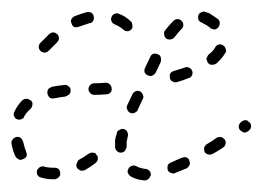

<svg xmlns="http://www.w3.org/2000/svg" viewBox="-22 -295 454 332"><path d="M235 14Q238 11 239 7Q239 5 238 3Q238 2 236 0Q235 -1 233 -2Q231 -3 229 -3Q220 -4 213 -8Q212 -8 210 -9Q208 -9 206 -8Q204 -8 202 -6Q201 -5 200 -3Q198 0 199 4Q201 8 204 10Q214 16 228 17Q232 17 235 14ZM54 -7Q52 -8 50 -7Q48 -7 47 -6Q45 -5 44 -3Q42 -2 42 0Q41 4 43 8Q45 11 49 12Q59 15 70 15Q71 15 72 15Q74 15 76 14Q78 13 79 12Q81 10 82 8Q82 6 82 4Q82 0 79 -3Q76 -5 72 -5Q71 -5 70 -5Q61 -5 54 -7ZM306 -10Q307 -14 305 -18Q305 -20 303 -21Q302 -22 300 -23Q298 -24 296 -23Q294 -23 292 -22Q282 -18 274 -14Q270 -13 268 -9Q267 -5 268 -1Q269 1 270 2Q272 4 274 4Q276 5 278 5Q280 5 281 4Q291 0 301 -4Q304 -6 306 -10ZM111 -13Q109 -9 111 -5Q112 -3 114 -2Q116 -1 117 0Q119 0 121 0Q123 0 125 -1Q134 -6 143 -13Q147 -16 147 -20Q148 -24 145 -27Q144 -29 143 -30Q141 -31 139 -31Q137 -31 135 -31Q133 -30 131 -29Q123 -23 115 -19Q112 -17 111 -13ZM16 -54Q15 -56 13 -57Q12 -58 10 -58Q8 -59 6 -58Q2 -57 0 -54Q-3 -51 -2 -46Q0 -34 5 -24Q7 -21 11 -19Q15 -18 18 -20Q22 -21 24 -25Q25 -29 23 -33Q20 -41 18 -50Q17 -52 16 -54ZM368 -46Q369 -50 367 -53Q366 -55 364 -56Q363 -57 361 -58Q359 -58 357 -58Q355 -58 353 -57Q345 -51 336 -46Q334 -45 333 -43Q332 -42 331 -40Q331 -38 331 -36Q331 -34 332 -32Q334 -29 338 -28Q342 -27 346 -29Q355 -34 364 -40Q367 -42 368 -46ZM177 -53Q177 -48 177 -42V-41Q177 -37 180 -34Q183 -31 187 -31Q189 -31 191 -32Q193 -33 194 -34Q195 -36 196 -38Q197 -40 197 -42Q197 -47 197 -51Q198 -53 198 -54Q198 -57 199 -59Q200 -63 198 -67Q196 -71 192 -72Q190 -72 188 -72Q186 -71 184 -70Q182 -69 181 -68Q180 -66 180 -64Q179 -61 178 -58Q178 -56 177 -53ZM412 -75Q413 -79 410 -83Q409 -84 407 -85Q406 -87 404 -87Q402 -87 400 -87Q398 -86 396 -85L395 -84Q392 -82 391 -78Q390 -74 393 -70Q394 -69 396 -68Q397 -67 399 -66Q401 -66 403 -66Q405 -67 407 -68L408 -69Q411 -71 412 -75ZM33 -110Q34 -112 34 -114Q34 -116 34 -118Q33 -119 32 -121Q30 -122 28 -123Q27 -124 25 -124Q23 -124 21 -124Q19 -123 17 -122Q8 -113 3 -102Q2 -101 2 -99Q1 -97 2 -95Q3 -93 4 -91Q5 -90 7 -89Q11 -87 15 -89Q19 -90 20 -94Q24 -101 31 -107Q32 -108 33 -110ZM198 -106Q199 -102 203 -100Q205 -99 207 -99Q209 -99 211 -100Q213 -101 214 -102Q216 -103 216 -105Q220 -114 225 -124Q227 -127 225 -131Q224 -135 220 -137Q216 -139 212 -137Q209 -136 207 -132Q202 -122 198 -113Q196 -109 198 -106ZM95 -130Q97 -131 98 -132Q99 -134 100 -136Q100 -138 100 -140Q100 -144 96 -146Q93 -149 89 -148Q78 -147 68 -145Q66 -144 64 -143Q62 -142 61 -140Q60 -138 60 -137Q60 -135 60 -133Q61 -129 64 -126Q68 -124 72 -125Q81 -127 91 -128Q93 -129 95 -130ZM162 -132Q166 -132 169 -135Q172 -138 171 -142Q171 -146 168 -149Q165 -152 161 -152Q151 -151 143 -151H141Q137 -151 134 -148Q131 -145 131 -141Q131 -137 134 -134Q137 -131 141 -131H143Q152 -131 162 -132ZM308 -162Q309 -163 310 -165Q311 -167 311 -169Q311 -171 310 -173Q309 -176 305 -178Q301 -180 297 -178Q288 -175 278 -172Q274 -171 272 -167Q271 -163 272 -159Q273 -155 277 -154Q280 -152 284 -153Q295 -156 304 -160Q306 -160 308 -162ZM228 -170Q230 -166 233 -165Q237 -163 241 -164Q245 -166 247 -169L256 -188Q257 -192 256 -196Q255 -200 251 -201Q247 -203 243 -202Q239 -200 238 -197L229 -178Q227 -174 228 -170ZM368 -211Q367 -215 363 -217Q360 -219 356 -218Q352 -217 350 -213Q347 -207 339 -201Q337 -199 337 -198Q336 -196 335 -194Q335 -192 336 -190Q336 -188 338 -186Q340 -183 344 -183Q349 -183 352 -185Q362 -194 368 -204Q370 -207 368 -211ZM80 -228Q80 -233 77 -236Q75 -237 74 -238Q72 -239 70 -239Q68 -239 66 -238Q64 -237 63 -236Q56 -229 48 -221Q45 -218 45 -214Q45 -210 48 -207Q50 -205 51 -205Q53 -204 55 -204Q57 -204 59 -205Q61 -206 62 -207Q70 -215 76 -221Q79 -224 80 -228ZM262 -235Q262 -231 266 -228Q267 -227 269 -227Q271 -226 273 -227Q275 -227 277 -228Q278 -229 280 -231Q286 -239 292 -245Q295 -248 295 -252Q295 -256 292 -259Q289 -262 285 -262Q281 -262 278 -259Q271 -252 263 -242Q261 -239 262 -235ZM198 -241Q202 -241 205 -244Q206 -246 207 -247Q207 -249 207 -251Q207 -253 206 -255Q206 -257 204 -258Q195 -267 184 -271Q182 -272 180 -272Q178 -272 176 -271Q175 -271 173 -269Q172 -268 171 -266Q169 -262 171 -258Q172 -255 176 -253Q184 -250 191 -244Q194 -241 198 -241ZM334 -274Q330 -276 327 -274Q323 -273 321 -269Q320 -265 321 -261Q323 -257 327 -256Q329 -255 330 -254Q337 -251 341 -247Q343 -245 345 -245Q347 -244 349 -244Q351 -244 352 -245Q354 -246 355 -247Q358 -251 358 -255Q358 -259 355 -262Q348 -267 340 -272Q337 -273 334 -274ZM139 -259Q141 -262 140 -267Q139 -271 136 -273Q132 -275 128 -274Q117 -271 107 -267Q103 -265 101 -261Q100 -257 102 -254Q102 -252 104 -250Q105 -249 107 -248Q109 -248 111 -248Q113 -248 115 -249Q124 -252 133 -255Q137 -255 139 -259Z"/></svg>

Font: FRB American Cursive Dashed Light
Style: Italic
Weight: 300
Italic angle: -25°
Version: Version 2.0;Modular Font Editor K font №1